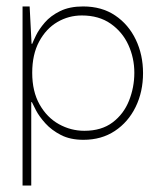

<svg xmlns="http://www.w3.org/2000/svg" viewBox="-20 -424 497 596"><path d="M239 10Q198 10 169 -5Q140 -20 121 -41Q102 -62 92 -81Q82 -100 79 -107H77V152H50V-404H72L78 -288H80Q83 -296 92 -314.5Q101 -333 119 -354Q137 -375 166.5 -389.5Q196 -404 238 -404Q296 -404 337.5 -376Q379 -348 401.5 -301Q424 -254 424 -197Q424 -139 401 -92Q378 -45 336.5 -17.5Q295 10 239 10ZM242 -18Q295 -18 329.5 -44Q364 -70 380.5 -111.5Q397 -153 397 -198Q397 -244 378.5 -284.5Q360 -325 323.5 -350.5Q287 -376 234 -376Q193 -376 158 -355.5Q123 -335 101.5 -295Q80 -255 80 -198Q80 -140 103 -99.5Q126 -59 163 -38.5Q200 -18 242 -18Z"/></svg>

Font: Darker Grotesque Light
Style: Regular
Weight: 300
Designer: Gabriel Lam
Foundry: TypeRant
Version: Version 1.000;gftools[0.9.28]